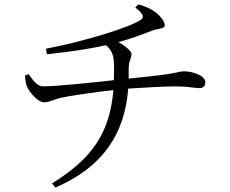

<svg xmlns="http://www.w3.org/2000/svg" viewBox="-20 -795 1040 867"><path d="M591 -761C630 -731 632 -716 615 -705C567 -672 359 -607 187 -575L192 -550C331 -565 405 -579 459 -591C489 -564 494 -541 495 -497C495 -475 495 -454 494 -433C413 -424 239 -405 174 -405C149 -405 131 -430 109 -460L93 -454C94 -432 97 -414 102 -404C113 -377 153 -333 178 -333C203 -333 224 -346 253 -353C291 -362 414 -380 492 -388C476 -201 402 -82 215 33L230 52C445 -41 543 -190 559 -395C631 -400 731 -405 775 -405C825 -405 862 -397 879 -397C900 -397 907 -408 907 -424C907 -453 851 -473 811 -473C792 -473 785 -467 722 -458C690 -454 623 -446 561 -440C561 -454 561 -468 561 -482C561 -523 574 -531 574 -551C574 -564 545 -588 515 -605C568 -619 616 -637 668 -657C692 -666 724 -664 724 -681C724 -699 703 -723 687 -736C670 -750 644 -765 604 -775Z"/></svg>

Font: Source Han Serif K
Style: Regular
Weight: 400
Designer: Ryoko NISHIZUKA 西塚涼子 (kana & ideographs); Frank Grießhammer (Latin, Greek & Cyrillic); Wenlong ZHANG 张文龙 (bopomofo); San
Foundry: Adobe Systems Incorporated
Version: Version 1.001;PS 1.001;hotconv 16.6.54;makeotf.lib2.5.65590